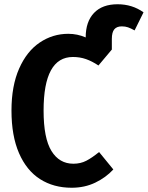

<svg xmlns="http://www.w3.org/2000/svg" viewBox="-20 -867 695 903"><path d="M655 -809 613 -724Q595 -734 582 -738.5Q569 -743 553 -743Q529 -743 517.5 -729Q506 -715 506 -684V-634L443 -559Q413 -579 384.5 -589Q356 -599 323 -599Q185 -599 185 -347Q185 -217 222 -157Q259 -97 325 -97Q359 -97 386 -111Q413 -125 446 -152L513 -70Q478 -32 428 -8Q378 16 317 16Q232 16 168.5 -24.5Q105 -65 69.5 -146.5Q34 -228 34 -347Q34 -463 70 -544.5Q106 -626 167 -667Q228 -708 301 -708Q344 -708 383 -691Q383 -765 422 -806Q461 -847 533 -847Q602 -847 655 -809Z"/></svg>

Font: Fira Sans Condensed SemiBold
Style: Regular
Weight: 600
Width: 3
Designer: bBox Type GmbH & Carrois Corporate GbR & Edenspiekermann AG
Foundry: bBox Type GmbH & Carrois Corporate GbR & Edenspiekermann AG
Version: Version 4.301